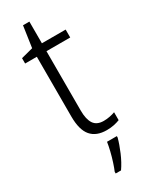

<svg xmlns="http://www.w3.org/2000/svg" viewBox="-227 -702 755 966"><g transform="rotate(-30 150.5 -218.5)"><path d="M214 -38Q232 -38 249.5 -41.5Q267 -45 280 -50V-4Q265 2 246 6Q227 10 204 10Q144 10 113.5 -25.5Q83 -61 83 -139V-486H15V-517L84 -535L102 -658H139V-532H277V-486H139V-141Q139 -90 156.5 -64Q174 -38 214 -38ZM232 69Q223 103 205 145.5Q187 188 164 221H133V211Q140 195 149 167.5Q158 140 165 111Q172 82 175 61H232Z"/></g></svg>

Font: Noto Sans Arabic UI SmCn Lt
Style: Regular
Weight: 300
Width: 4
Designer: Monotype Design Team, Nadine Chahine and Nizar Qandah
Foundry: Monotype Imaging Inc.
Version: Version 2.010; ttfautohint (v1.8.4.7-5d5b)